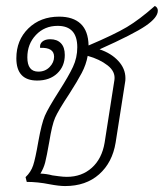

<svg xmlns="http://www.w3.org/2000/svg" viewBox="-20 -616 551 646"><path d="M315 -450Q354 -437 378 -411Q402 -385 402 -353Q402 -344 401 -340L369 -136Q358 -69 313.5 -29.5Q269 10 199 10Q179 10 147 4Q107 -4 70 -4L66 -20Q84 -37 91.5 -59.5Q99 -82 109 -140Q120 -201 131 -226.5Q142 -252 179 -310Q211 -360 225.5 -391Q240 -422 240 -457Q240 -529 174 -529Q130 -529 101 -498.5Q72 -468 72 -423Q72 -375 109 -375Q132 -375 147 -390.5Q162 -406 162 -425Q162 -457 115 -455Q113 -468 122.5 -476Q132 -484 149 -484Q172 -484 185 -470.5Q198 -457 198 -431Q198 -393 172.5 -369Q147 -345 105 -345Q35 -345 35 -420Q35 -481 75.5 -520.5Q116 -560 179 -560Q226 -560 251.5 -536Q277 -512 278 -463Q365 -500 407 -525Q449 -550 501 -596Q511 -591 511 -580Q511 -557 470 -529Q429 -501 315 -450ZM275 -428Q270 -399 255 -370.5Q240 -342 213 -300Q176 -244 165.5 -220Q155 -196 146 -140Q137 -89 132 -69.5Q127 -50 116 -32Q138 -31 156 -26Q163 -25 178 -23Q193 -21 205 -21Q255 -21 289 -51.5Q323 -82 332 -136L365 -347Q369 -375 342 -396Q315 -417 275 -428Z"/></svg>

Font: Thasadith
Style: Italic
Weight: 400
Italic angle: -9°
Designer: Cadson Demak Co.,Ltd.
Foundry: Cadson Demak Co.,Ltd.
Version: Version 1.000; ttfautohint (v1.6)